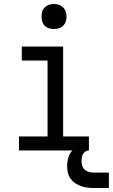

<svg xmlns="http://www.w3.org/2000/svg" viewBox="-20 -753 565 961"><path d="M75 0V-70H218V-450H89V-520H296V-70H425V0ZM250 -608Q237 -608 225 -611.5Q213 -615 204 -624Q195 -633 191.5 -645Q188 -657 188 -670Q188 -683 191.5 -695Q195 -707 204 -716Q213 -725 225 -729Q237 -733 250 -733Q263 -733 275 -729Q287 -725 296 -716Q305 -707 309 -695Q313 -683 313 -670Q313 -657 309 -645Q305 -633 296 -624Q287 -615 275 -611.5Q263 -608 250 -608ZM450 188Q433 188 417 186Q401 184 385.5 178.5Q370 173 356 163.5Q342 154 332.5 140.5Q323 127 319.5 110.5Q316 94 316 78Q316 56 322.5 34.5Q329 13 344.5 -2Q360 -17 381.5 -23.5Q403 -30 425 -30V0Q416 0 408 5Q400 10 395.5 18Q391 26 389.5 35.5Q388 45 388 54Q388 66 392 77.5Q396 89 405 97Q414 105 426 108Q438 111 450 111H525V188Z"/></svg>

Font: Zed Mono
Style: Regular
Weight: 400
Monospace: yes
Designer: Belleve Invis
Foundry: Belleve Invis
Version: Version 1.0.0; ttfautohint (v1.8.4)